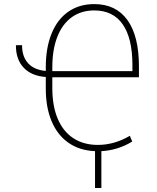

<svg xmlns="http://www.w3.org/2000/svg" viewBox="-20 -737 773 948"><path d="M206.1 -386.7V-405.3Q206.1 -501.5 234.9 -571.8Q263.7 -642.1 317.6 -679.4Q371.6 -716.8 445.3 -716.8Q552.7 -716.8 609.4 -637.7Q666 -558.6 666 -409.2V-355.5H238.3V-301.8Q238.3 -213.9 264.9 -150.9Q291.5 -87.9 342 -54.7Q392.6 -21.5 462.9 -21.5Q544.4 -21.5 621.1 -66.4L632.8 -38.1Q562.5 4.9 480.5 9.3V191.4H449.2V9.3Q373.5 6.3 318.8 -31.5Q264.2 -69.3 235.1 -137.7Q206.1 -206.1 206.1 -298.8V-356.9Q135.7 -361.8 96.9 -402.8Q58.1 -443.8 58.6 -513.7H88.9Q88.9 -457 119.1 -424.3Q149.4 -391.6 206.1 -386.7ZM633.8 -385.7V-416Q633.8 -548.3 585.9 -616.9Q538.1 -685.5 445.3 -685.5Q380.9 -685.5 334.2 -651.9Q287.6 -618.2 262.9 -554.9Q238.3 -491.7 238.3 -404.3V-385.7Z"/></svg>

Font: Pretendard GOV Thin
Style: Regular
Weight: 100
Designer: Base glyphs from Inter by Rasmus Andersson; Hangeul glyphs from Noto Sans CJK(Source Han Sans) by Jang Soo-young and Kan
Foundry: Kil Hyung-jin
Version: Version 1.309